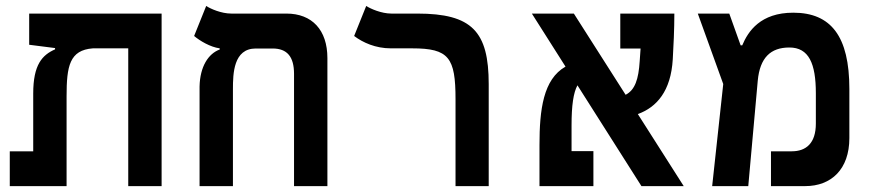

<svg xmlns="http://www.w3.org/2000/svg" viewBox="-20 -632 2970 652"><path d="M528.8 0V-585.9H79.1V-480L167 -468.8V-464.4C123.5 -445.3 92.8 -412.6 92.8 -314.5V-118.2H13.2V0H206.1V-305.2C206.1 -407.7 216.3 -461.9 295.4 -467.8H415.5V0Z M1091.8 -434.6C1091.8 -530.3 1039.6 -585.9 952.6 -585.9H765.6C731.4 -585.9 694.8 -602.1 680.2 -611.8L639.2 -509.8C658.2 -493.7 693.8 -472.2 726.1 -467.8V-463.9C687.5 -449.7 659.2 -406.2 657.7 -338.4V0H771V-329.1C771 -382.3 772.9 -467.3 848.6 -467.3H905.8C954.6 -467.3 978.5 -439.9 978.5 -381.3V0H1091.8Z M1639.6 -346.2C1639.6 -524.9 1583 -585.9 1397 -585.9H1309.1C1275.4 -585.9 1238.3 -602.1 1223.6 -611.8L1182.6 -509.8C1212.4 -487.3 1255.4 -467.8 1307.6 -467.8H1379.9C1504.4 -467.8 1526.9 -436.5 1526.9 -294.9V0H1639.6Z M2158.2 0H2301.8L2146 -244.6C2210.4 -268.1 2258.3 -322.8 2264.6 -430.7C2267.1 -471.7 2270 -534.2 2270 -585.9H2086.4V-467.3H2155.3C2154.3 -452.6 2153.3 -438.5 2152.3 -424.3C2148.4 -363.3 2136.7 -326.7 2104.5 -310.1L1928.7 -585.9H1786.1L1900.4 -405.8C1824.7 -362.8 1812 -259.8 1812 -139.2V0H1995.1V-118.7H1920.9V-205.6C1920.9 -274.9 1927.2 -316.9 1940.9 -342.3Z M2398.4 0H2521L2553.2 -357.9C2560.5 -436 2596.7 -470.7 2660.6 -470.7C2726.6 -470.7 2750.5 -416.5 2750.5 -315.4V-212.4C2750.5 -145.5 2717.3 -118.2 2668.5 -118.2H2598.1V0H2714.4C2803.2 0 2864.3 -57.6 2864.3 -163.1V-330.1C2864.3 -508.3 2802.2 -588.9 2673.8 -588.9C2562.5 -588.9 2520.5 -525.9 2500.5 -478H2495.1L2456.5 -585.9H2349.6L2436 -346.7Z"/></svg>

Font: Cascadia Code NF SemiBold
Style: Regular
Weight: 600
Monospace: yes
Designer: Aaron Bell
Foundry: Saja Typeworks
Version: Version 2404.023